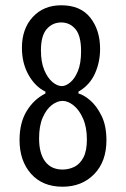

<svg xmlns="http://www.w3.org/2000/svg" viewBox="-20 -693 477 727"><path d="M217 14Q141 14 97.5 -35Q54 -84 54 -163Q54 -228 81 -272.5Q108 -317 152 -339V-346Q113 -365 88 -409.5Q63 -454 63 -512Q63 -584 104 -628.5Q145 -673 212 -673Q285 -673 322 -626Q359 -579 359 -508Q359 -457 339 -413.5Q319 -370 277 -346V-339Q297 -334 321.5 -313Q346 -292 364.5 -254.5Q383 -217 383 -162Q383 -81 336.5 -33.5Q290 14 217 14ZM214 -367Q229 -367 246 -381Q263 -395 275 -424Q287 -453 287 -499Q287 -558 265.5 -583Q244 -608 212 -608Q179 -608 157 -583Q135 -558 135 -502Q135 -458 147.5 -428Q160 -398 178.5 -382.5Q197 -367 214 -367ZM217 -51Q240 -51 261 -61Q282 -71 295.5 -96Q309 -121 309 -165Q309 -211 294.5 -244Q280 -277 258.5 -294Q237 -311 217 -311Q197 -311 176.5 -295.5Q156 -280 142 -248.5Q128 -217 128 -169Q128 -112 151 -81.5Q174 -51 217 -51Z"/></svg>

Font: Bricolage Grotesque 10pt Condensed Light
Style: Regular
Weight: 300
Width: 3
Designer: Mathieu Triay
Foundry: Atelier Triay
Version: Version 1.000; ttfautohint (v1.8.4.7-5d5b);gftools[0.9.32]